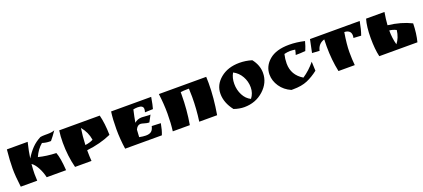

<svg xmlns="http://www.w3.org/2000/svg" viewBox="44 -1457 5319 2413"><g transform="rotate(-20 2703.5 -250.5)"><path d="M570 -507H603Q667 -507 698 -522Q654 -457 613 -409H597Q546 -409 498 -425Q430 -369 389 -276Q495 -249 625 -244Q655 -168 666 0H407Q390 -74 355.5 -136.5Q321 -199 284 -222Q277 -140 277 -90Q277 -40 280 0H60Q41 -147 41 -248.5Q41 -350 56 -500H334Q304 -376 293 -292Q338 -366 387.5 -416.5Q437 -467 505 -502Q531 -507 570 -507Z M1001 -125Q1001 -68 1006 0H786Q745 -159 745 -338Q745 -429 756 -500H1298Q1327 -387 1330 -231Q1182 -165 1001 -145ZM1002 -214Q1066 -222 1109 -246Q1093 -352 1023 -434Q1007 -335 1002 -214Z M1787 -299 1881 -293Q1895 -293 1902 -294L1855 -206H1846Q1827 -206 1792 -216.5Q1757 -227 1742 -227Q1701 -227 1677 -174Q1673 -125 1671 -76Q1723 -66 1753 -66H1762Q1805 -66 1830.5 -85Q1856 -104 1867 -153L1987 -148Q1972 -62 1947 0H1456Q1436 -135 1436 -268Q1436 -401 1450 -500H1986Q1968 -392 1954 -348Q1895 -345 1846 -344Q1854 -367 1854 -387Q1854 -435 1782 -435Q1755 -435 1722 -429Q1700 -334 1688 -262Q1728 -299 1787 -299Z M2722 -500 2724 -415Q2724 -220 2686 0H2447Q2470 -163 2470 -324Q2470 -380 2467 -435H2450Q2393 -435 2355 -429V-397Q2355 -196 2321 0H2093Q2107 -107 2107 -234Q2107 -361 2089 -500Z M2906 -3Q2817 -117 2817 -237Q2817 -357 2917 -440Q3017 -523 3173 -523Q3256 -523 3338 -498Q3410 -407 3410 -303Q3410 -172 3303 -75Q3196 22 3044 22Q2979 22 2906 -3ZM3058 -436Q3023 -376 3023 -295Q3023 -214 3058.5 -145.5Q3094 -77 3156 -47Q3203 -107 3203 -186Q3203 -265 3164.5 -333Q3126 -401 3058 -436Z M3890 -439Q3855 -445 3822.5 -445Q3790 -445 3744 -434Q3729 -371 3729 -311Q3729 -156 3867 -73Q3959 -134 4033 -225Q4036 -185 4038 -103Q3964 -45 3887 -12Q3810 21 3695 21H3672Q3582 -18 3530.5 -94Q3479 -170 3479 -254Q3479 -366 3571 -444.5Q3663 -523 3838 -523Q3936 -523 4043 -498Q4027 -435 4003 -379Q3940 -373 3873 -373Q3883 -401 3890 -439Z M4545 -435Q4519 -277 4519 -177Q4519 -77 4527 0H4309Q4275 -159 4275 -342Q4275 -373 4277 -435Q4192 -410 4173 -320L4074 -326L4110 -500H4775Q4755 -390 4729 -320L4628 -326Q4632 -342 4632 -358Q4632 -397 4608 -416Q4584 -435 4545 -435Z M4855 0Q4831 -100 4831 -250.5Q4831 -401 4860 -500H5106Q5090 -407 5085 -330Q5260 -310 5396 -242Q5393 -108 5365 0ZM5083 -261Q5083 -156 5108 -67Q5161 -133 5174 -234Q5130 -257 5083 -261Z"/></g></svg>

Font: Ruslan Display
Style: Regular
Weight: 400
Designer: Denis Masharov, Vladimir Rabdu
Foundry: Denis Masharov, Vladimir Rabdu
Version: Version 1.000; ttfautohint (v1.4.1)